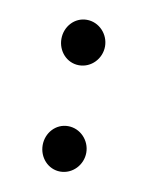

<svg xmlns="http://www.w3.org/2000/svg" viewBox="-48 -346 297 385"><g transform="rotate(10 100.0 -153.5)"><path d="M55.6 -262.2C55.6 -237.2 74.4 -216 99.4 -216C124.4 -216 144.4 -237.2 144.4 -262.2C144.4 -287.2 124.4 -308.5 99.4 -308.5C74.4 -308.5 55.6 -287.2 55.6 -262.2ZM55.6 -45.8C55.6 -20.8 74.4 0.5 99.4 0.5C124.4 0.5 144.4 -20.8 144.4 -45.8C144.4 -70.8 124.4 -92 99.4 -92C74.4 -92 55.6 -70.8 55.6 -45.8Z"/></g></svg>

Font: Hi.
Style: Tall Regular
Weight: 400
Designer: Mew Too, Robert Jablonski
Foundry: Cannot Into Space Fonts
Version: Version 1.996